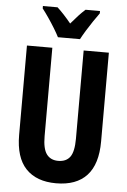

<svg xmlns="http://www.w3.org/2000/svg" viewBox="-62 -977 685 1032"><g transform="rotate(5 281.0 -461.5)"><path d="M502 -235Q502 -112 445.5 -51Q389 10 280 10Q174 10 117 -50Q60 -110 60 -232V-714H197V-237Q197 -169 218.5 -140Q240 -111 281 -111Q324 -111 345 -139.5Q366 -168 366 -238V-714H502ZM222 -773Q212 -793 195.5 -820Q179 -847 160.5 -874Q142 -901 127 -920V-933H206Q240 -902 281 -852Q304 -879 321 -897.5Q338 -916 357 -933H435V-920Q421 -901 403 -874.5Q385 -848 368.5 -821Q352 -794 341 -773Z"/></g></svg>

Font: Noto Sans ExtraCondensed
Style: Bold
Weight: 700
Width: 2
Designer: Monotype Design Team
Foundry: Monotype Imaging Inc.
Version: Version 2.013; ttfautohint (v1.8.4.7-5d5b)